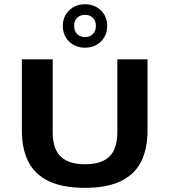

<svg xmlns="http://www.w3.org/2000/svg" viewBox="-20 -873 794 900"><path d="M378.5 7.5Q274.5 7.5 209.2 -23.5Q144 -54.5 113.2 -114.5Q82.5 -174.5 82.5 -262V-595H227V-253.5Q227 -175.5 264.5 -139.2Q302 -103 378.5 -103Q455.5 -103 492.8 -139.2Q530 -175.5 530 -253.5V-595H671.5V-262Q671.5 -174.5 641 -114.5Q610.5 -54.5 545.5 -23.5Q480.5 7.5 378.5 7.5ZM378.5 -649.5Q333.5 -649.5 304 -678.2Q274.5 -707 274.5 -751.5Q274.5 -795.5 304 -824.2Q333.5 -853 378.5 -853Q423.5 -853 453 -824.2Q482.5 -795.5 482.5 -751.5Q482.5 -707 453 -678.2Q423.5 -649.5 378.5 -649.5ZM378.5 -699Q401 -699 415.2 -713.2Q429.5 -727.5 429.5 -751.5Q429.5 -776 415.2 -789.8Q401 -803.5 378.5 -803.5Q356.5 -803.5 342 -789.8Q327.5 -776 327.5 -751.5Q327.5 -727.5 341.8 -713.2Q356 -699 378.5 -699Z"/></svg>

Font: Encode Sans SC Expanded SemiBold
Style: Regular
Weight: 600
Width: 7
Designer: Multiple Designers
Foundry: Impallari Type
Version: Version 3.002